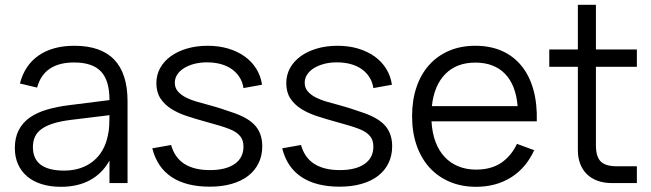

<svg xmlns="http://www.w3.org/2000/svg" viewBox="-20 -740 2630 776"><path d="M280.5 -555Q495.5 -555 495.5 -330.5V0H422.5V-91Q393.5 -39 344 -12Q294.5 15 226.5 15Q183 15 148.5 4.2Q114 -6.5 90 -26.8Q66 -47 53 -76Q40 -105 40 -141.5Q40 -184 55.8 -214.2Q71.5 -244.5 100.2 -264.8Q129 -285 169.8 -297Q210.5 -309 260 -315L422.5 -335.5Q422.5 -415 388 -451.2Q353.5 -487.5 279.5 -487.5Q157.5 -487.5 130 -386L60.5 -402.5Q79.5 -476.5 136.2 -515.8Q193 -555 280.5 -555ZM267 -255.5Q226 -250.5 196.8 -241.5Q167.5 -232.5 148.8 -219.2Q130 -206 121.5 -187.8Q113 -169.5 113 -145.5Q113 -50.5 239.5 -50.5Q274.5 -50.5 304 -60.2Q333.5 -70 356.2 -88.2Q379 -106.5 394 -132.5Q409 -158.5 415.5 -190.5Q420.5 -211 421.5 -233.8Q422.5 -256.5 422.5 -274.5Z M827.5 14.5Q733 14.5 674 -24.2Q615 -63 595.5 -140.5L671.5 -154Q686 -102.5 725.5 -77.5Q765 -52.5 828.5 -52.5Q892.5 -52.5 928.2 -77.2Q964 -102 964 -147.5Q964 -159.5 961.2 -169.5Q958.5 -179.5 951.8 -188.2Q945 -197 934 -204.8Q923 -212.5 906 -219Q891 -225 866.2 -232.5Q841.5 -240 810 -248.5Q771.5 -259 735.8 -270.8Q700 -282.5 672.5 -299.8Q645 -317 628.5 -342.2Q612 -367.5 612 -404Q612 -437 627.2 -464.8Q642.5 -492.5 670 -512.5Q697.5 -532.5 735.8 -543.8Q774 -555 819.5 -555Q864 -555 902 -543.8Q940 -532.5 968.8 -512Q997.5 -491.5 1015.8 -462.2Q1034 -433 1039 -397.5L964 -384Q960.5 -408.5 948.2 -427.8Q936 -447 917 -460.5Q898 -474 872.5 -481Q847 -488 816 -488Q788.5 -488 765 -481.8Q741.5 -475.5 724 -464.8Q706.5 -454 696.5 -438.8Q686.5 -423.5 686.5 -405.5Q686.5 -384.5 699.5 -370Q712.5 -355.5 732 -345.8Q751.5 -336 774.8 -329.2Q798 -322.5 819 -317Q847 -309.5 875 -300.5Q903 -291.5 927 -283Q987.5 -261.5 1013.8 -229.5Q1040 -197.5 1040 -149Q1040 -111 1025.2 -80.8Q1010.5 -50.5 983 -29.2Q955.5 -8 916.2 3.2Q877 14.5 827.5 14.5Z M1352.5 14.5Q1258 14.5 1199 -24.2Q1140 -63 1120.5 -140.5L1196.5 -154Q1211 -102.5 1250.5 -77.5Q1290 -52.5 1353.5 -52.5Q1417.5 -52.5 1453.2 -77.2Q1489 -102 1489 -147.5Q1489 -159.5 1486.2 -169.5Q1483.5 -179.5 1476.8 -188.2Q1470 -197 1459 -204.8Q1448 -212.5 1431 -219Q1416 -225 1391.2 -232.5Q1366.5 -240 1335 -248.5Q1296.5 -259 1260.8 -270.8Q1225 -282.5 1197.5 -299.8Q1170 -317 1153.5 -342.2Q1137 -367.5 1137 -404Q1137 -437 1152.2 -464.8Q1167.5 -492.5 1195 -512.5Q1222.5 -532.5 1260.8 -543.8Q1299 -555 1344.5 -555Q1389 -555 1427 -543.8Q1465 -532.5 1493.8 -512Q1522.5 -491.5 1540.8 -462.2Q1559 -433 1564 -397.5L1489 -384Q1485.5 -408.5 1473.2 -427.8Q1461 -447 1442 -460.5Q1423 -474 1397.5 -481Q1372 -488 1341 -488Q1313.5 -488 1290 -481.8Q1266.5 -475.5 1249 -464.8Q1231.5 -454 1221.5 -438.8Q1211.5 -423.5 1211.5 -405.5Q1211.5 -384.5 1224.5 -370Q1237.5 -355.5 1257 -345.8Q1276.5 -336 1299.8 -329.2Q1323 -322.5 1344 -317Q1372 -309.5 1400 -300.5Q1428 -291.5 1452 -283Q1512.5 -261.5 1538.8 -229.5Q1565 -197.5 1565 -149Q1565 -111 1550.2 -80.8Q1535.5 -50.5 1508 -29.2Q1480.5 -8 1441.2 3.2Q1402 14.5 1352.5 14.5Z M1904 -54.5Q1964.5 -54.5 2005 -81.5Q2045.5 -108.5 2069.5 -158.5L2139 -133Q2106.5 -61.5 2045.8 -23.2Q1985 15 1904 15Q1845.5 15 1797.8 -5.2Q1750 -25.5 1716.2 -62.5Q1682.5 -99.5 1664 -152.2Q1645.5 -205 1645.5 -270Q1645.5 -335.5 1663.5 -388.2Q1681.5 -441 1715 -478Q1748.5 -515 1795.5 -535Q1842.5 -555 1901 -555Q1962 -555 2009 -534Q2056 -513 2088 -473.5Q2120 -434 2135.8 -377.5Q2151.5 -321 2149.5 -249.5H1724Q1726.5 -203.5 1740 -167.2Q1753.5 -131 1776.8 -106Q1800 -81 1832.2 -67.8Q1864.5 -54.5 1904 -54.5ZM2072 -311Q2065 -396.5 2021 -441.8Q1977 -487 1901 -487Q1825.5 -487 1780 -441Q1734.5 -395 1725.5 -311Z M2200 -540H2315.5V-720.5H2388.5V-540H2554V-470H2388.5V-153.5Q2388.5 -107 2407.8 -87.5Q2427 -68 2473 -68H2554V0H2453.5Q2421.5 0 2395.8 -9.2Q2370 -18.5 2352.2 -35.8Q2334.5 -53 2325 -77.8Q2315.5 -102.5 2315.5 -133.5V-470H2200Z"/></svg>

Font: Vela Sans
Style: Regular
Weight: 400
Designer: Principal design: Mikhail Sharanda - project Manrope.
Design modification: Ravid Balaliev
Foundry: Mikhail Sharanda
Version: Version 1.001